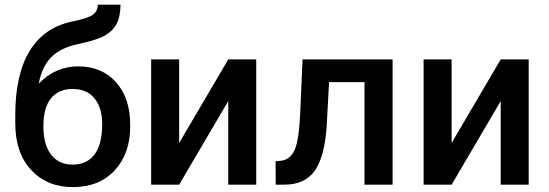

<svg xmlns="http://www.w3.org/2000/svg" viewBox="-20 -779 2316 810"><path d="M309.6 -499Q409.2 -499 469.2 -432.4Q529.3 -365.7 529.3 -251.5V-245.6Q529.3 -131.3 464.1 -60.5Q398.9 10.3 287.1 10.3Q178.2 10.3 111.3 -62Q44.4 -134.3 44.4 -259.3V-293.5Q44.4 -464.4 105 -564Q165.5 -663.6 285.6 -688.5Q353 -702.1 372.8 -717.5Q392.6 -732.9 392.6 -759.3H488.3Q488.3 -710 472.2 -679.2Q456.1 -648.4 422.9 -629.2Q389.6 -609.9 308.6 -592.8Q234.4 -577.1 195.6 -537.1Q156.7 -497.1 143.6 -426.3Q214.4 -499 309.6 -499ZM286.1 -403.8Q228.5 -403.8 195.8 -365Q163.1 -326.2 163.1 -245.6Q163.1 -169.4 195.3 -127Q227.5 -84.5 287.1 -84.5Q346.2 -84.5 378.7 -127.2Q411.1 -169.9 411.1 -255.9Q411.1 -324.2 378.7 -364Q346.2 -403.8 286.1 -403.8Z M942.9 -528.3H1061V0H942.9V-352.5L735.8 0H617.7V-528.3H735.8V-175.8Z M1636.2 -528.3V0H1517.6V-432.6H1368.2L1358.4 -248.5Q1349.1 -115.7 1307.4 -57.9Q1265.6 0 1179.7 0H1143.1L1142.6 -98.6L1167 -101.1Q1206.1 -106.4 1223.9 -148.7Q1241.7 -190.9 1246.6 -302.7L1256.3 -528.3Z M2092.3 -528.3H2210.4V0H2092.3V-352.5L1885.3 0H1767.1V-528.3H1885.3V-175.8Z"/></svg>

Font: Roboto-o Medium
Style: Regular
Weight: 500
Designer: Google
Version: Version 2.134; 2016; ttfautohint (v1.6)